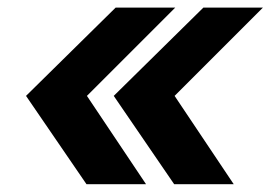

<svg xmlns="http://www.w3.org/2000/svg" viewBox="-20 -551 706 501"><path d="M205.7 -70.3 47.9 -300.8 281.8 -531.2H437.3L206.8 -300.8L361.1 -70.3ZM434.5 -70.3 276.8 -300.8 510.7 -531.2H666.1L435.6 -300.8L589.9 -70.3Z"/></svg>

Font: Inter
Style: Italic
Weight: 400
Italic angle: -9.3988°
Designer: Rasmus Andersson
Foundry: rsms
Version: Version 4.001;git-66647c0bb